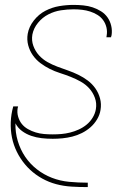

<svg xmlns="http://www.w3.org/2000/svg" viewBox="-20 -558 540 783"><path d="M337 205Q304 205 271.5 203Q239 201 209 193Q179 185 152 170Q125 155 103 134.5Q81 114 64 88Q47 62 37 33Q27 4 24.5 -28Q22 -60 27 -92Q28 -100 30 -108Q32 -116 34 -124H54Q53 -123 53 -122Q53 -121 53 -120Q53 -119 52.5 -118.5Q52 -118 52 -117Q49 -99 54 -82Q59 -65 69 -52.5Q79 -40 94 -31.5Q109 -23 125.5 -18Q142 -13 159.5 -11.5Q177 -10 195 -10Q213 -10 230.5 -11.5Q248 -13 266 -17.5Q284 -22 301.5 -30Q319 -38 333.5 -50Q348 -62 358 -78.5Q368 -95 371 -113Q375 -137 367 -159Q359 -181 344 -197.5Q329 -214 309.5 -225Q290 -236 268.5 -244.5Q247 -253 225 -260Q203 -267 183 -277Q163 -287 145 -300.5Q127 -314 114 -332.5Q101 -351 95 -373.5Q89 -396 93 -420Q98 -449 118 -474.5Q138 -500 165 -514Q192 -528 221.5 -533Q251 -538 280 -538Q300 -538 320 -536Q340 -534 358 -528Q376 -522 392 -512Q408 -502 418.5 -487Q429 -472 433.5 -453Q438 -434 435 -414Q434 -412 433.5 -410Q433 -408 433 -406H414Q414 -408 414.5 -409.5Q415 -411 415 -413Q418 -430 414 -446.5Q410 -463 400.5 -476Q391 -489 377 -497.5Q363 -506 347.5 -511Q332 -516 315 -518Q298 -520 280 -520Q255 -520 228.5 -516Q202 -512 177.5 -499.5Q153 -487 135 -465Q117 -443 112 -417Q108 -393 116 -371Q124 -349 139 -332.5Q154 -316 173.5 -305Q193 -294 214.5 -286Q236 -278 257.5 -270.5Q279 -263 299.5 -253Q320 -243 338 -229.5Q356 -216 369 -197.5Q382 -179 388 -156.5Q394 -134 390 -110Q387 -90 376 -71.5Q365 -53 349 -39Q333 -25 314 -15.5Q295 -6 275 -1Q255 4 235 6Q215 8 195 8Q172 8 150 5.5Q128 3 107.5 -4Q87 -11 70 -23.5Q53 -36 43 -55Q42 -18 52.5 17Q63 52 82.5 81Q102 110 130 132Q158 154 191.5 167Q225 180 262 183.5Q299 187 337 187H338V205Z"/></svg>

Font: Iosevka Curly Thin Oblique
Style: Regular
Weight: 100
Italic angle: -9°
Monospace: yes
Designer: Belleve Invis
Foundry: Belleve Invis
Version: Version 11.1.0; ttfautohint (v1.8.3)